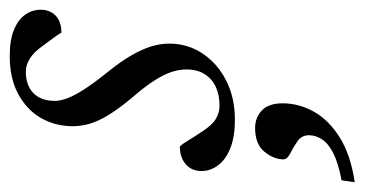

<svg xmlns="http://www.w3.org/2000/svg" viewBox="-222 -295 748 394"><g transform="rotate(-90 152.0 -98.0)"><path d="M48.5 -103Q54.5 -96.5 60.5 -86.2Q66.5 -76 79.5 -56.5Q92.5 -36.5 105.2 -29Q118 -21.5 131.5 -21.5Q154 -21.5 170.8 -29.2Q187.5 -37 197 -52.2Q206.5 -67.5 206.5 -89.5Q206.5 -104 201.5 -119.5Q196.5 -135 184.2 -154.5Q172 -174 149 -200.5Q126.5 -227.5 113.5 -248.5Q100.5 -269.5 95.2 -287.5Q90 -305.5 90 -322.5Q90 -358.5 106.8 -387.8Q123.5 -417 155.8 -434.5Q188 -452 233.5 -452Q267.5 -452 288.2 -443.2Q309 -434.5 319 -420.2Q329 -406 329 -388Q329 -376 323.5 -366.2Q318 -356.5 307.5 -351.2Q297 -346 282 -346Q278.5 -352.5 272.2 -360.8Q266 -369 254 -385.5Q242 -402.5 228.8 -410.8Q215.5 -419 202 -419Q174 -419 158 -403.5Q142 -388 142 -359.5Q142 -348 147.5 -333.5Q153 -319 165.5 -299.5Q178 -280 200 -252.5Q222 -225.5 235 -203Q248 -180.5 253.8 -161.5Q259.5 -142.5 259.5 -125Q259.5 -86.5 239 -56Q218.5 -25.5 183.5 -7.8Q148.5 10 103.5 10Q67 10 43.8 0.2Q20.5 -9.5 9.2 -25.2Q-2 -41 -2 -58.5Q-2 -71.5 4 -81.5Q10 -91.5 21.5 -97.2Q33 -103 48.5 -103ZM22 109.5Q22 90 37.5 70.8Q53 51.5 86.5 51.5Q107.5 51.5 122.2 65.2Q137 79 137 108Q137 141 120 171.8Q103 202.5 67.2 225Q31.5 247.5 -25 256L-21 229Q15 222 35 211.8Q55 201.5 63.2 188.5Q71.5 175.5 71.5 162Q71.5 147 59.2 138.5Q47 130 34.5 123.8Q22 117.5 22 109.5Z"/></g></svg>

Font: Newsreader 28pt
Style: Italic
Weight: 400
Italic angle: -17°
Version: Version 1.003